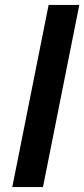

<svg xmlns="http://www.w3.org/2000/svg" viewBox="-20 -762 343 782"><path d="M30 0 178 -742H303L155 0Z"/></svg>

Font: MOST Montserrat SemiBold
Style: Italic
Weight: 600
Italic angle: -11.3°
Designer: Julieta Ulanovsky
Foundry: Julieta Ulanovsky
Version: Version 8.000;March 11, 2024;FontCreator 15.0.0.2926 64-bit